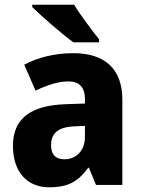

<svg xmlns="http://www.w3.org/2000/svg" viewBox="-20 -852 604 816"><path d="M295 -832H117V-822C153 -786 246 -705 292 -672H401V-685C373 -720 321 -789 295 -832ZM292 -626C212 -626 141 -608 83 -577L131 -467C182 -491 228 -506 271 -506C316 -506 341 -482 341 -430V-412L255 -409C111 -403 35 -349 35 -232C35 -123 94 -56 189 -56C271 -56 312 -81 355 -139H358L388 -66H500V-429C500 -560 424 -626 292 -626ZM296 -315 341 -317V-270C341 -211 303 -175 254 -175C219 -175 197 -193 197 -235C197 -283 224 -312 296 -315Z"/></svg>

Font: Noto Sans Malayalam UI SemiCondensed ExtraBold
Style: Regular
Weight: 800
Width: 4
Designer: Jelle Bosma - Monotype Design Team
Foundry: Monotype Imaging Inc.
Version: Version 2.104